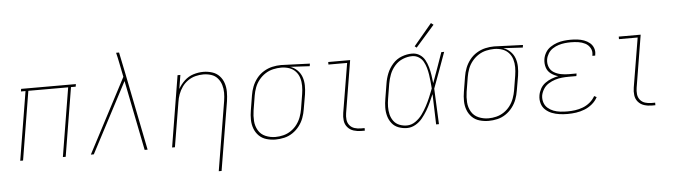

<svg xmlns="http://www.w3.org/2000/svg" viewBox="-54 -984 5004 1422"><g transform="rotate(-5 2448.0 -273.0)"><path d="M63 0H84L168 -511H464L380 0H401L485 -511H520L523 -530H116L113 -511H147Z M588 0H610L884 -521L988 0H1010L895 -575L877 -662L862 -735H840Q845 -716 849 -696.5Q853 -677 857 -658L878 -553Z M1521 205H1542L1627 -307Q1632 -341 1632 -375Q1632 -409 1622 -440Q1612 -471 1590 -494.5Q1568 -518 1536 -528Q1504 -538 1471 -538Q1434 -538 1397 -526.5Q1360 -515 1331 -488Q1302 -461 1283 -427L1300 -530H1279L1192 0H1213L1268 -331Q1272 -360 1282.5 -388.5Q1293 -417 1311 -442.5Q1329 -468 1355 -486Q1381 -504 1410.5 -511.5Q1440 -519 1469 -519Q1499 -519 1527.5 -510Q1556 -501 1575 -479Q1594 -457 1602.5 -429Q1611 -401 1611 -371Q1611 -341 1606 -310Z M1961 8Q1993 8 2026 0.5Q2059 -7 2088 -26.5Q2117 -46 2138.5 -74Q2160 -102 2171.5 -133.5Q2183 -165 2188 -197L2207 -307Q2212 -340 2211.5 -373Q2211 -406 2200.5 -435.5Q2190 -465 2167.5 -487Q2145 -509 2115 -519L2260 -511L2263 -530L2050 -538H2049Q2016 -538 1983 -530.5Q1950 -523 1919.5 -504.5Q1889 -486 1867 -458Q1845 -430 1832.5 -398Q1820 -366 1815 -333L1797 -223Q1791 -189 1791.5 -154Q1792 -119 1803.5 -88Q1815 -57 1838 -34Q1861 -11 1894 -1.5Q1927 8 1961 8ZM1962 -11Q1923 -11 1888 -26Q1853 -41 1834.5 -73Q1816 -105 1813.5 -143Q1811 -181 1817 -220L1835 -330Q1840 -360 1851 -389.5Q1862 -419 1882.5 -444.5Q1903 -470 1930 -487.5Q1957 -505 1987.5 -512Q2018 -519 2048 -519Q2079 -519 2107 -509.5Q2135 -500 2154.5 -479Q2174 -458 2182.5 -430Q2191 -402 2191 -371.5Q2191 -341 2186 -310L2168 -200Q2163 -171 2152.5 -142Q2142 -113 2123 -87.5Q2104 -62 2077.5 -44Q2051 -26 2021 -18.5Q1991 -11 1962 -11Z M2598 0H2625V-19H2598Q2573 -19 2550.5 -26Q2528 -33 2513.5 -51Q2499 -69 2496.5 -93Q2494 -117 2498 -141L2562 -530H2399V-511H2538L2477 -145Q2472 -116 2475.5 -87.5Q2479 -59 2497 -38Q2515 -17 2542 -8.5Q2569 0 2598 0Z M2939 8Q2971 8 3001 -9Q3031 -26 3052.5 -52.5Q3074 -79 3091 -107.5Q3108 -136 3121.5 -166Q3135 -196 3148 -226Q3150 -170 3151.5 -113.5Q3153 -57 3155 0H3176Q3172 -66 3170 -132.5Q3168 -199 3164 -265Q3189 -331 3213 -397.5Q3237 -464 3261 -530H3240Q3220 -474 3200.5 -418Q3181 -362 3160 -306Q3157 -336 3152.5 -366Q3148 -396 3140 -425Q3132 -454 3118 -480Q3104 -506 3079 -522Q3054 -538 3022 -538Q2984 -538 2945.5 -523.5Q2907 -509 2879 -477.5Q2851 -446 2836 -409Q2821 -372 2815 -333L2797 -223Q2791 -190 2790.5 -157Q2790 -124 2798.5 -93.5Q2807 -63 2826.5 -38.5Q2846 -14 2876.5 -3Q2907 8 2939 8ZM2939 -11Q2910 -11 2883.5 -21.5Q2857 -32 2840.5 -54.5Q2824 -77 2817.5 -104.5Q2811 -132 2811.5 -161.5Q2812 -191 2817 -220L2835 -330Q2841 -365 2854 -399Q2867 -433 2892.5 -462Q2918 -491 2952.5 -505Q2987 -519 3022 -519Q3049 -519 3071 -505Q3093 -491 3105 -469Q3117 -447 3124 -422.5Q3131 -398 3135 -372Q3139 -346 3141.5 -320Q3144 -294 3146 -268Q3134 -236 3120.5 -204Q3107 -172 3090.5 -141Q3074 -110 3053.5 -81.5Q3033 -53 3003 -32Q2973 -11 2939 -11ZM3061 -579 3200 -737 3182 -751 3047 -590Z M3545 8Q3577 8 3610 0.5Q3643 -7 3672 -26.5Q3701 -46 3722.5 -74Q3744 -102 3755.5 -133.5Q3767 -165 3772 -197L3791 -307Q3796 -340 3795.5 -373Q3795 -406 3784.5 -435.5Q3774 -465 3751.5 -487Q3729 -509 3699 -519L3844 -511L3847 -530L3634 -538H3633Q3600 -538 3567 -530.5Q3534 -523 3503.5 -504.5Q3473 -486 3451 -458Q3429 -430 3416.5 -398Q3404 -366 3399 -333L3381 -223Q3375 -189 3375.5 -154Q3376 -119 3387.5 -88Q3399 -57 3422 -34Q3445 -11 3478 -1.5Q3511 8 3545 8ZM3546 -11Q3507 -11 3472 -26Q3437 -41 3418.5 -73Q3400 -105 3397.5 -143Q3395 -181 3401 -220L3419 -330Q3424 -360 3435 -389.5Q3446 -419 3466.5 -444.5Q3487 -470 3514 -487.5Q3541 -505 3571.5 -512Q3602 -519 3632 -519Q3663 -519 3691 -509.5Q3719 -500 3738.5 -479Q3758 -458 3766.5 -430Q3775 -402 3775 -371.5Q3775 -341 3770 -310L3752 -200Q3747 -171 3736.5 -142Q3726 -113 3707 -87.5Q3688 -62 3661.5 -44Q3635 -26 3605 -18.5Q3575 -11 3546 -11Z M4133 8Q4164 8 4195.5 3.5Q4227 -1 4258 -13Q4289 -25 4315.5 -47Q4342 -69 4357 -98L4339 -107Q4324 -80 4299.5 -60Q4275 -40 4247 -29.5Q4219 -19 4190 -15Q4161 -11 4133 -11Q4106 -11 4079.5 -14Q4053 -17 4029.5 -26Q4006 -35 3987 -51.5Q3968 -68 3960 -93Q3952 -118 3956 -145Q3961 -170 3975.5 -193Q3990 -216 4013.5 -230.5Q4037 -245 4062.5 -253Q4088 -261 4113.5 -263.5Q4139 -266 4164 -266H4221L4224 -285H4167Q4137 -285 4108.5 -290.5Q4080 -296 4056 -310.5Q4032 -325 4021.5 -352Q4011 -379 4016 -409Q4020 -431 4033 -452Q4046 -473 4067 -486.5Q4088 -500 4111 -507Q4134 -514 4156.5 -516.5Q4179 -519 4202 -519Q4230 -519 4257 -515Q4284 -511 4307.5 -499Q4331 -487 4344.5 -463.5Q4358 -440 4353 -412Q4353 -409 4352 -405H4373Q4374 -409 4374 -413Q4379 -438 4370 -461.5Q4361 -485 4342.5 -500Q4324 -515 4301 -523.5Q4278 -532 4253 -535Q4228 -538 4202 -538Q4177 -538 4151 -535Q4125 -532 4100 -523.5Q4075 -515 4051.5 -499.5Q4028 -484 4014 -460.5Q4000 -437 3996 -412Q3991 -380 4000 -350.5Q4009 -321 4033.5 -303Q4058 -285 4087 -277Q4061 -272 4036 -262.5Q4011 -253 3988.5 -236.5Q3966 -220 3953 -196Q3940 -172 3936 -147Q3931 -117 3939 -88.5Q3947 -60 3968 -40.5Q3989 -21 4016 -10.5Q4043 0 4072.5 4Q4102 8 4133 8Z M4758 0H4785V-19H4758Q4733 -19 4710.5 -26Q4688 -33 4673.5 -51Q4659 -69 4656.5 -93Q4654 -117 4658 -141L4722 -530H4559V-511H4698L4637 -145Q4632 -116 4635.5 -87.5Q4639 -59 4657 -38Q4675 -17 4702 -8.5Q4729 0 4758 0Z"/></g></svg>

Font: Iosevka Sparkle Thin
Style: Italic
Weight: 100
Italic angle: -9°
Designer: Belleve Invis
Foundry: Belleve Invis
Version: Version 4.5.0; ttfautohint (v1.8.3)